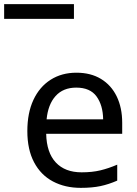

<svg xmlns="http://www.w3.org/2000/svg" viewBox="-77 -897 661 927"><path d="M292 -546Q361 -546 410.5 -516Q460 -486 486.5 -431.5Q513 -377 513 -304V-251H146Q148 -160 192.5 -112.5Q237 -65 317 -65Q368 -65 407.5 -74.5Q447 -84 489 -102V-25Q448 -7 408 1.5Q368 10 313 10Q237 10 178.5 -21Q120 -52 87.5 -113.5Q55 -175 55 -264Q55 -352 84.5 -415Q114 -478 167.5 -512Q221 -546 292 -546ZM291 -474Q228 -474 191.5 -433.5Q155 -393 148 -321H421Q420 -389 389 -431.5Q358 -474 291 -474ZM-57 -806V-877H280V-806Z"/></svg>

Font: Noto Sans Tifinagh
Style: Regular
Weight: 400
Designer: JamraPatel
Foundry: JamraPatel LLC
Version: Version 2.004; ttfautohint (v1.8.4.7-5d5b)